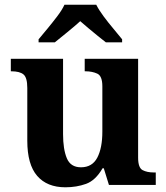

<svg xmlns="http://www.w3.org/2000/svg" viewBox="-20 -786 707 816"><path d="M258 10Q180 10 138 -38.5Q96 -87 96 -188V-412Q96 -456 80 -469.5Q64 -483 28 -483H26V-536H248V-216Q248 -152 264 -113.5Q280 -75 324 -75Q372 -75 393.5 -116Q415 -157 415 -227V-419Q415 -463 393.5 -473Q372 -483 343 -483H340V-536H567V-116Q567 -73 586 -63Q605 -53 634 -53H642V0H443L421 -71H416Q386 -19 345.5 -4.5Q305 10 258 10ZM144 -619Q160 -638 181.5 -664Q203 -690 223.5 -717Q244 -744 254 -766H389Q400 -744 420 -717Q440 -690 462 -664Q484 -638 499 -619V-606H430Q416 -617 396 -633Q376 -649 356 -666Q336 -683 321 -696Q299 -676 266.5 -649.5Q234 -623 213 -606H144Z"/></svg>

Font: Noto Serif Oriya
Style: Bold
Weight: 700
Designer: David Williams
Foundry: Google LLC, David Williams
Version: Version 1.051; ttfautohint (v1.8.4.7-5d5b)